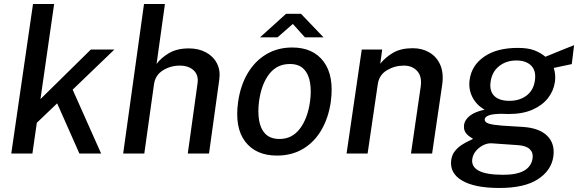

<svg xmlns="http://www.w3.org/2000/svg" viewBox="-20 -763 2872 954"><path d="M36 0 144 -743H249L181 -270.5L431.5 -517H548.5L341 -317.5L482.5 0H374.5L264 -249.5L163 -153L141 0Z M592 0 695.5 -743H799.5L758 -445.5Q780.5 -476 820 -499.2Q859.5 -522.5 918.5 -522.5Q966.5 -522.5 1003 -503Q1039.5 -483.5 1057.8 -448.5Q1076 -413.5 1069.5 -367L1018.5 0H913L961.5 -348.5Q967.5 -390 942.2 -413.5Q917 -437 873 -437Q827.5 -437 789.2 -413.2Q751 -389.5 745 -343L697 0Z M1356 10Q1251.5 10 1198.5 -59.2Q1145.5 -128.5 1163 -256Q1174.5 -337.5 1210.2 -398.2Q1246 -459 1302.5 -493Q1359 -527 1432 -527Q1536.5 -527 1588.8 -456Q1641 -385 1623.5 -256Q1612 -177.5 1577.2 -117.5Q1542.5 -57.5 1486.5 -23.8Q1430.5 10 1356 10ZM1369.5 -72.5Q1431.5 -72.5 1470.2 -123.8Q1509 -175 1520.5 -259Q1527.5 -310.5 1520.5 -352.8Q1513.5 -395 1489.2 -420Q1465 -445 1420 -445Q1356 -445 1317.2 -394.5Q1278.5 -344 1267 -259Q1260.5 -208.5 1267.2 -166Q1274 -123.5 1298.5 -98Q1323 -72.5 1369.5 -72.5ZM1272 -577.5 1401.5 -694.5H1475.5L1587.5 -577.5H1495L1435 -644L1359 -577.5Z M1702 0 1777.5 -517H1879L1869.5 -446.5Q1894.5 -478 1933.2 -500.8Q1972 -523.5 2031 -523.5Q2077.5 -523.5 2113.8 -502.2Q2150 -481 2167.8 -440.2Q2185.5 -399.5 2177 -341L2127 0H2022L2070 -330Q2078 -381.5 2053.8 -409.2Q2029.5 -437 1986.5 -437Q1941 -437 1902.2 -413.8Q1863.5 -390.5 1857 -344L1806.5 0Z M2462 171Q2338.5 171 2276 134.2Q2213.5 97.5 2222 32.5Q2225.5 6 2240.5 -12.5Q2255.5 -31 2274.5 -43.2Q2293.5 -55.5 2309.2 -62.5Q2325 -69.5 2330.5 -73Q2324 -77.5 2312 -85.5Q2300 -93.5 2291.5 -107.5Q2283 -121.5 2286 -144Q2289.5 -167.5 2314.2 -187.5Q2339 -207.5 2388 -218Q2347 -241 2327 -281Q2307 -321 2313.5 -366.5Q2323 -438 2385.8 -481.5Q2448.5 -525 2553 -525Q2603.5 -525 2634.8 -513Q2666 -501 2690 -481Q2704 -486.5 2731.2 -497.8Q2758.5 -509 2787 -520.5Q2815.5 -532 2832.5 -538.5L2821 -444.5L2731.5 -425.5Q2742 -392.5 2737.5 -357.5Q2731.5 -313 2703.5 -276.5Q2675.5 -240 2626.2 -218.2Q2577 -196.5 2507 -196.5Q2499 -196.5 2488 -197Q2477 -197.5 2471.5 -197.5Q2426 -197 2407.5 -189.2Q2389 -181.5 2388.5 -170Q2388 -155.5 2408 -149Q2428 -142.5 2472 -139Q2491 -137.5 2518.2 -136Q2545.5 -134.5 2577 -132.5Q2660 -127 2699 -88.2Q2738 -49.5 2729.5 14Q2720 83.5 2653.2 127.2Q2586.5 171 2462 171ZM2511.5 -262Q2562 -262 2596.8 -288.5Q2631.5 -315 2638 -364.5Q2644.5 -412 2619 -437.2Q2593.5 -462.5 2546 -462.5Q2495 -462.5 2459.5 -434Q2424 -405.5 2417.5 -355Q2411.5 -310.5 2436 -286.2Q2460.5 -262 2511.5 -262ZM2481 105.5Q2615.5 105.5 2626.5 22Q2630 -5 2611.8 -22.2Q2593.5 -39.5 2551.5 -42L2422 -51Q2402.5 -52 2381.5 -41.8Q2360.5 -31.5 2345 -13.2Q2329.5 5 2326.5 28Q2321.5 65 2358.8 85.2Q2396 105.5 2481 105.5Z"/></svg>

Font: Public Sans Medium
Style: Italic
Weight: 500
Italic angle: -8°
Designer: The Public Sans project authors (U.S. Web Design System). Libre Franklin designed by Pablo Impallari and Rodrigo Fuenzal
Version: Version 1.007; ttfautohint (v1.8.1) -l 8 -r 50 -G 200 -x 14 